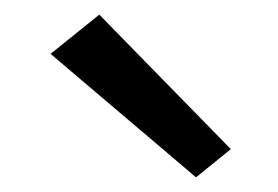

<svg xmlns="http://www.w3.org/2000/svg" viewBox="-20 -814 380 262"><path d="M49 -572ZM247.5 -572 49 -740.5 115.5 -794 295 -610.5Z"/></svg>

Font: Betinya Sans Medium
Style: Regular
Weight: 500
Designer: Jonathan Pinhorn
Version: Version 2.001;December 9, 2019;FontCreator 12.0.0.2547 64-bi